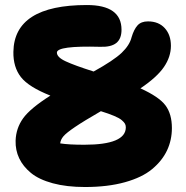

<svg xmlns="http://www.w3.org/2000/svg" viewBox="-20 -688 740 763"><path d="M317.9 55.2Q244.6 55.2 189.7 40.3Q134.8 25.4 103 -0.7Q71.3 -26.9 56.2 -59.1Q41 -91.3 42 -128.9Q43.5 -178.2 71.8 -217.8Q100.1 -257.3 180.2 -308.1Q93.8 -342.3 63 -381.8Q32.2 -421.4 33.2 -481.9Q36.1 -668 325.2 -668Q462.9 -668 462.9 -569.8Q462.9 -533.7 442.1 -517.1Q421.4 -500.5 377.9 -502Q206.1 -506.8 206.1 -479Q206.1 -460.4 241.5 -444.1Q276.9 -427.7 352.1 -403.8Q431.6 -447.8 463.4 -478Q495.1 -508.3 502.9 -540Q512.2 -571.3 526.6 -587.2Q541 -603 567.9 -603Q610.4 -603 634.8 -576.2Q659.2 -549.3 659.2 -505.9Q659.2 -462.4 631.6 -421.9Q604 -381.3 538.1 -336.9Q612.3 -303.2 637.7 -269Q663.1 -234.9 663.1 -179.2Q663.1 -131.3 643.8 -90.3Q624.5 -49.3 584.7 -16.1Q544.9 17.1 476.6 36.1Q408.2 55.2 317.9 55.2ZM480 -182.1Q480 -189.9 476.6 -196.3Q473.1 -202.6 463.6 -210.7Q454.1 -218.8 433.3 -227.5Q412.6 -236.3 380.9 -246.1Q313 -207 278.1 -183.3Q243.2 -159.7 231.9 -146.2Q220.7 -132.8 219.2 -118.2Q252.9 -112.8 314.9 -112.8Q480 -112.8 480 -182.1Z"/></svg>

Font: Shantell Sans Bouncy
Style: Regular
Weight: 800
Designer: Stephen Nixon, Anya Danilova, Shantell Martin
Foundry: Arrow Type
Version: Version 1.006;[9816181b4]